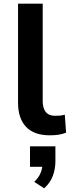

<svg xmlns="http://www.w3.org/2000/svg" viewBox="-20 -725 388 1043"><path d="M250 10Q165 10 121.5 -36Q78 -82 78 -167V-705H212V-177Q212 -151 219.5 -132.5Q227 -114 242 -105Q257 -96 279 -96Q293 -96 305.5 -97Q318 -98 332 -102L339 -4Q317 4 297 7Q277 10 250 10ZM220 298 166 263Q190 240 200.5 214.5Q211 189 211 164L239 181H143V70H281V150Q281 193 267 230.5Q253 268 220 298Z"/></svg>

Font: Nunito Sans 8pt
Style: Bold
Weight: 700
Version: Version 3.101;gftools[0.9.27]